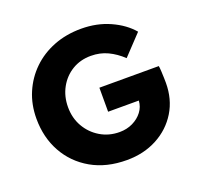

<svg xmlns="http://www.w3.org/2000/svg" viewBox="-126 -852 1034 999"><g transform="rotate(-20 391.0 -352.0)"><path d="M413 10Q300 10 217 -37.5Q134 -85 88.5 -167Q43 -249 43 -353Q43 -431 71 -496.5Q99 -562 149.5 -611Q200 -660 269 -687Q338 -714 421 -714Q508 -714 580 -681.5Q652 -649 695 -598L592 -489Q555 -524 513 -544Q471 -564 420 -564Q362 -564 316.5 -536.5Q271 -509 244.5 -461Q218 -413 218 -353Q218 -293 245.5 -245Q273 -197 320.5 -168.5Q368 -140 427 -140Q467 -140 500 -156Q533 -172 553.5 -199Q574 -226 576 -260H406V-393H735Q737 -382 738 -363Q739 -344 739.5 -326Q740 -308 740 -299Q740 -208 697.5 -138.5Q655 -69 581 -29.5Q507 10 413 10Z"/></g></svg>

Font: Lexend
Style: Bold
Weight: 700
Designer: Bonnie Shaver-Troup, Thomas Jockin
Foundry: Lexend
Version: Version 1.007; ttfautohint (v1.8.3)